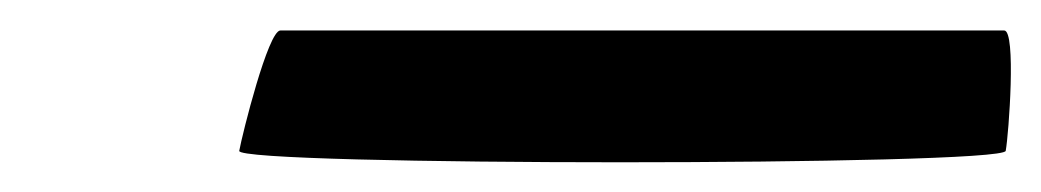

<svg xmlns="http://www.w3.org/2000/svg" viewBox="-20 -747 683 126"><path d="M137 -648C135 -638 638 -638 640 -648C642 -659 647 -727 639 -727H164C156 -727 139 -659 137 -648Z"/></svg>

Font: Ampere
Style: SCCndIta
Weight: 400
Version: Version 1